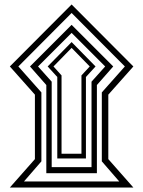

<svg xmlns="http://www.w3.org/2000/svg" viewBox="-20 -838 640 858"><path d="M576 0 464 -127V-415L576 -541L300 -818L24 -541L136 -415V-127L24 0ZM538 -541 435 -425V-117L513 -27H87L165 -117V-425L62 -541L300 -780ZM486 -541 300 -727 114 -541 187 -458V-64H413V-458ZM450 -541 389 -473V-91H211V-473L150 -541L300 -691ZM407 -541 300 -650 193 -541 236 -494V-130H364V-494ZM381 -541 344 -501V-151H255V-501L219 -541L300 -624Z"/></svg>

Font: Noto Kufi Arabic SemiBold
Style: Regular
Weight: 600
Designer: Monotype Design Team, David Williams, Khaled Hosny
Foundry: Google LLC
Version: Version 2.109